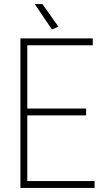

<svg xmlns="http://www.w3.org/2000/svg" viewBox="-20 -930 527 950"><path d="M81 -740H439V-706H115V-393H406V-359H115V-34H448V0H81ZM237 -784 152 -910H190L269 -798Z"/></svg>

Font: Encode Sans Compressed
Style: Thin
Weight: 100
Designer: Pablo Impallari, Andres Torresi
Foundry: Pablo Impallari, Andres Torresi
Version: Version 1.000; ttfautohint (v1.00) -l 8 -r 50 -G 200 -x 14 -